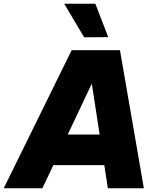

<svg xmlns="http://www.w3.org/2000/svg" viewBox="-47 -1009 843 1029"><path d="M533 -810 404 -809 297 -989H464ZM180 0H-27L337 -740H596L724 0H531L512 -124H239ZM445 -561 316 -288H487Z"/></svg>

Font: Be Vietnam Black
Style: Italic
Weight: 900
Italic angle: -9°
Designer: Lam Bao; Tony Le; Vietanh Nguyen
Foundry: Yellow Type Foundry
Version: Version 5.000